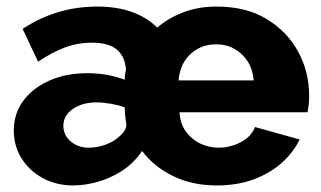

<svg xmlns="http://www.w3.org/2000/svg" viewBox="-20 -555 979 585"><path d="M203 10Q152 10 111 -12Q70 -34 46 -72Q22 -110 22 -157Q22 -209 51 -248Q80 -287 130.5 -309.5Q181 -332 247 -332Q279 -332 308 -326.5Q337 -321 360 -312Q360 -319 361 -327Q362 -335 364 -342Q361 -383 336 -404Q311 -425 260 -425Q217 -425 178 -410.5Q139 -396 96 -367L49 -467Q152 -535 276 -535Q336 -535 382 -518.5Q428 -502 459 -471Q493 -500 538.5 -517.5Q584 -535 640 -535Q730 -535 792.5 -497Q855 -459 888.5 -397.5Q922 -336 922 -262Q922 -250 920.5 -236.5Q919 -223 917 -213H527Q529 -178 546.5 -154Q564 -130 590.5 -117.5Q617 -105 646 -105Q682 -105 714 -122Q746 -139 757 -168L893 -130Q873 -89 837 -57.5Q801 -26 751.5 -8Q702 10 641 10Q565 10 506.5 -19Q448 -48 413 -95Q388 -58 352.5 -35Q317 -12 278 -1Q239 10 203 10ZM250 -105Q276 -105 301 -114Q326 -123 342 -138Q364 -155 365 -175Q363 -187 361.5 -201Q360 -215 360 -228Q340 -235 317 -239Q294 -243 274 -243Q231 -243 202 -223Q173 -203 173 -171Q173 -153 183 -138Q193 -123 210.5 -114Q228 -105 250 -105ZM753 -310Q750 -344 734.5 -368Q719 -392 694.5 -406Q670 -420 638 -420Q607 -420 582 -406Q557 -392 542 -368Q527 -344 524 -310Z"/></svg>

Font: Raleway Thin ExtraBold
Style: Regular
Weight: 800
Version: Version 4.026